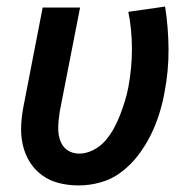

<svg xmlns="http://www.w3.org/2000/svg" viewBox="-20 -553 590 585"><path d="M220 12Q189 12 160.5 5Q132 -2 109 -18.5Q86 -35 71 -59Q56 -83 49.5 -111.5Q43 -140 44.5 -170.5Q46 -201 52 -231L110 -530H224L162 -213Q160 -199 158.5 -184.5Q157 -170 157.5 -156Q158 -142 162 -129Q166 -116 174 -106Q182 -96 194.5 -90.5Q207 -85 222 -85Q243 -85 264.5 -96Q286 -107 301 -124.5Q316 -142 327 -162Q338 -182 346 -203Q354 -224 360.5 -245Q367 -266 371 -287Q382 -346 382 -404Q382 -462 371 -517L483 -533Q493 -470 493.5 -403.5Q494 -337 481 -270Q475 -237 464.5 -204Q454 -171 438.5 -140Q423 -109 401 -80Q379 -51 350 -29Q321 -7 287 2.5Q253 12 220 12Z"/></svg>

Font: Lode
Style: Bold Italic
Weight: 700
Italic angle: -11°
Monospace: yes
Designer: Belleve Invis
Foundry: Belleve Invis
Version: Version 29.2.0; ttfautohint (v1.8.3)